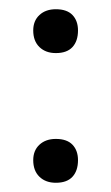

<svg xmlns="http://www.w3.org/2000/svg" viewBox="-20 -385 240 416"><path d="M101 11Q79 11 65.5 -2Q52 -15 52 -38Q52 -59 65.5 -71.5Q79 -84 101 -84Q125 -84 137 -71.5Q149 -59 149 -38Q149 -15 137 -2Q125 11 101 11ZM101 -270Q79 -270 65.5 -283Q52 -296 52 -319Q52 -340 65.5 -352.5Q79 -365 101 -365Q125 -365 137 -352.5Q149 -340 149 -319Q149 -296 137 -283Q125 -270 101 -270Z"/></svg>

Font: Cormorant Light Medium
Style: Regular
Weight: 500
Version: Version 4.000